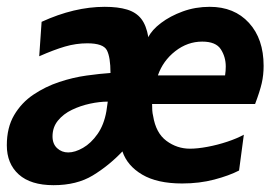

<svg xmlns="http://www.w3.org/2000/svg" viewBox="-29 -528 817 563"><path d="M128 15Q61 15 26 -16.5Q-9 -48 -9 -102Q-9 -154 12.5 -190.5Q34 -227 69 -250.5Q104 -274 144.5 -287.5Q185 -301 225 -306.5Q265 -312 295 -314Q295 -360 284.5 -380.5Q274 -401 227 -401Q194 -401 161.5 -391.5Q129 -382 86 -363L93 -464Q189 -508 278 -508Q317 -508 343.5 -500Q370 -492 385 -473Q400 -454 406 -419Q416 -440 443 -460.5Q470 -481 507 -494.5Q544 -508 586 -508Q658 -508 701 -461Q744 -414 744 -335Q744 -308 738.5 -284Q733 -260 719 -223H417Q417 -213 417.5 -204.5Q418 -196 420 -188Q428 -138 459 -115Q490 -92 528 -92Q550 -92 579.5 -97.5Q609 -103 637.5 -112.5Q666 -122 686 -133L672 -28Q643 -13 599.5 -1.5Q556 10 505 10Q432 10 388 -16Q344 -42 330 -84Q290 -42 243 -13.5Q196 15 128 15ZM171 -81Q191 -81 214.5 -94.5Q238 -108 257 -135Q276 -162 283 -202Q284 -210 285 -216Q286 -222 287 -230Q263 -230 235 -224Q207 -218 182 -206Q157 -194 141 -174.5Q125 -155 125 -128Q125 -106 138.5 -93.5Q152 -81 171 -81ZM434 -307H631Q632 -314 632.5 -320Q633 -326 633 -333Q633 -361 618.5 -383.5Q604 -406 564 -406Q521 -406 485 -378Q449 -350 434 -307Z"/></svg>

Font: Cabin VF Beta
Style: Italic
Weight: 400
Italic angle: -7°
Designer: Pablo Impallari
Foundry: Pablo Impallari. http://www.impallari.com Igino Marini. http://www.ikern.com
Version: Version 2.300